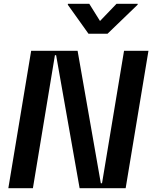

<svg xmlns="http://www.w3.org/2000/svg" viewBox="-20 -996 806 1016"><path d="M339.5 -975.9 338.8 -970.9 448.2 -817.5H549L708.1 -970.9L708.8 -975.9H596.6L509.2 -884.9L452.4 -975.9ZM636.4 -727.3 519.9 -26.3H513.5L390.6 -727.3H144.9L24.1 0H154.1L270.6 -703.8H277L401.3 0H644.9L765.6 -727.3Z"/></svg>

Font: Riot Sans 2.0
Style: Bold Italic
Weight: 600
Italic angle: -9.39999°
Designer: Rasmus Andersson
Foundry: rsms
Version: Version 3.006;hotconv 1.0.109;makeotfexe 2.5.65596